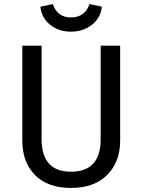

<svg xmlns="http://www.w3.org/2000/svg" viewBox="-20 -914 702 946"><path d="M329 -758Q269 -758 227 -792Q185 -826 179 -881L240 -894Q263 -828 329 -828Q398 -828 421 -894L482 -881Q476 -826 433 -792Q390 -758 329 -758ZM572 -689V-221Q572 -116 508 -52Q444 12 330 12Q215 12 152.5 -51.5Q90 -115 90 -221V-689H185V-228Q185 -68 330 -68Q476 -68 476 -228V-689Z"/></svg>

Font: Fira Sans
Style: Regular
Weight: 400
Designer: Carrois Corporate & Edenspiekermann AG
Foundry: Carrois Corporate GbR & Edenspiekermann AG
Version: Version 4.106;PS 004.106;hotconv 1.0.70;makeotf.lib2.5.58329